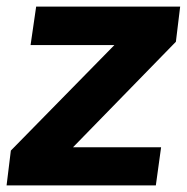

<svg xmlns="http://www.w3.org/2000/svg" viewBox="-43 -564 568 584"><path d="M-23 0 -10 -106 305 -427H50L67 -544H505L492 -437L179 -116H447L431 0Z"/></svg>

Font: Plus Jakarta Sans
Style: Bold Italic
Weight: 700
Italic angle: -8°
Designer: Gumpita Rahayu
Foundry: Tokotype
Version: Version 2.071; ttfautohint (v1.8.4.7-5d5b);gftools[0.9.29]